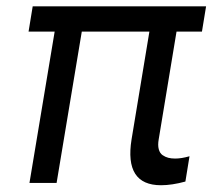

<svg xmlns="http://www.w3.org/2000/svg" viewBox="-20 -565 671 593"><path d="M616.5 -545.5 603.7 -467.3H525.2L470.2 -134.9Q467 -116.8 470.3 -104.2Q473.7 -91.6 482.2 -85.8Q490.8 -79.9 500 -77.6Q509.2 -75.3 521.3 -75.3Q540.5 -75.3 565.3 -82.4L552.6 -4.3Q511 7.1 477.3 7.1Q363.3 7.1 386.4 -134.9L441.4 -467.3H232.6L154.8 0H71L148.8 -467.3H68.2L81 -545.5Z"/></svg>

Font: Karasuma Gothic
Style: Italic
Weight: 400
Italic angle: -9.39999°
Designer: Rasmus Andersson / Ryoko Nishizuka
Foundry: Genbu
Version: Version 1.00